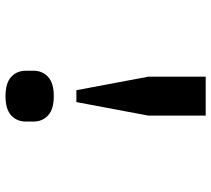

<svg xmlns="http://www.w3.org/2000/svg" viewBox="-54 -684 749 680"><g transform="rotate(90 320.0 -343.5)"><path d="M299 -240 251 -495V-698H389V-495L341 -240ZM230 -88Q230 -120 252 -140Q274 -160 320 -160Q366 -160 388 -140Q410 -120 410 -88V-61Q410 -29 388 -9Q366 11 320 11Q274 11 252 -9Q230 -29 230 -61Z"/></g></svg>

Font: Writer SemiBold
Style: Regular
Weight: 600
Monospace: yes
Designer: Mike Abbink, Paul van der Laan, Pieter van Rosmalen
Foundry: Bold Monday
Version: Version 2.001 2020